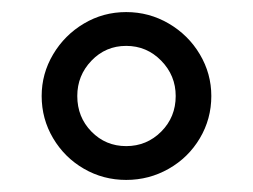

<svg xmlns="http://www.w3.org/2000/svg" viewBox="-20 -734 419 318"><path d="M49 -575Q49 -612 68 -644Q87 -676 119 -695Q151 -714 189 -714Q227 -714 259.5 -695Q292 -676 311 -644Q330 -612 330 -575Q330 -537 311 -505Q292 -473 259.5 -454.5Q227 -436 189 -436Q151 -436 119 -454.5Q87 -473 68 -505Q49 -537 49 -575ZM271 -575Q271 -609 247 -633.5Q223 -658 189 -658Q155 -658 131.5 -633.5Q108 -609 108 -575Q108 -540 131.5 -516Q155 -492 189 -492Q223 -492 247 -516Q271 -540 271 -575Z"/></svg>

Font: Museo Sans Light
Style: Regular
Weight: 300
Designer: Jos Buivenga
Foundry: Jos Buivenga & Rosetta Type Foundry (extension, remastering)
Version: Version 3.600;PS 1.000;hotconv 1.0.88;makeotf.lib2.5.647800;